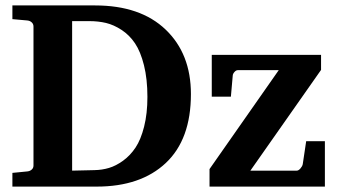

<svg xmlns="http://www.w3.org/2000/svg" viewBox="-20 -691 1255 711"><path d="M687 -342.8Q687 -174.8 594 -87.4Q501 0 337.9 0H25.9V-50.8L81.1 -56.2Q90.8 -57.1 97.4 -63Q104 -68.8 104 -78.1V-592.8Q104 -602.1 97.4 -608.2Q90.8 -614.3 81.1 -615.2L25.9 -620.1V-670.9H332Q500 -670.9 593.5 -581.3Q687 -491.7 687 -342.8ZM525.9 -332Q525.9 -398.4 513.2 -449.2Q500.5 -500 480 -530.5Q459.5 -561 430.4 -580.1Q401.4 -599.1 372.6 -606Q343.8 -612.8 310.1 -612.8H247.1V-59.1L330.1 -61Q357.9 -61.5 383.5 -69.1Q409.2 -76.7 435.8 -95.9Q462.4 -115.2 481.9 -144.5Q501.5 -173.8 513.7 -222.2Q525.9 -270.5 525.9 -332ZM1183.1 0H755.9V-64.9L1012.2 -431.2H860.8Q854 -431.2 847.9 -424.1Q841.8 -417 841.8 -410.2L835 -333H764.2V-487.8H1168.9V-432.1L907.2 -59.1H1079.1Q1085.4 -59.1 1092.5 -67.1Q1099.6 -75.2 1101.1 -83L1113.8 -168H1183.1Z"/></svg>

Font: Veleka
Style: Bold
Weight: 700
Designer: Stefan Peev, Context Ltd, 2016; SIL International, 1997-2014.
Foundry: Stefan Peev, Context Ltd, 2016
Version: Version 1.000